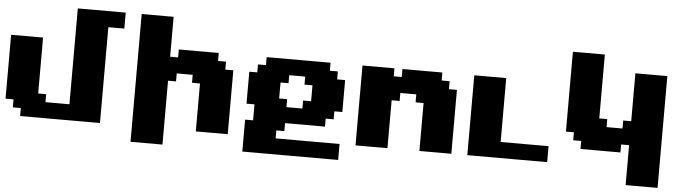

<svg xmlns="http://www.w3.org/2000/svg" viewBox="-55 -1124 5361 1497"><g transform="rotate(5 2625.0 -375.0)"><path d="M125 0H750V-750H875V-875H500V-125H312.5V-187.5H250V-625H0V-125H62.5V-62.5H125Z M1000 125H1250V-375H1312.5V-437.5H1437.5V-375H1500V0H1750V-500H1687.5V-562.5H1625V-625H1312.5V-562.5H1250V-875H1000Z M1875 125H2625V0H2125V-62.5H2187.5V-125H2500V-187.5H2562.5V-250H2625V-500H2562.5V-562.5H2500V-625H2000V-562.5H1937.5V-500H1875V-250H1937.5V-125H1875ZM2312.5 -250H2187.5V-312.5H2125V-437.5H2187.5V-500H2312.5V-437.5H2375V-312.5H2312.5Z M3250 0H3500V-500H3437.5V-562.5H3375V-625H3062.5V-562.5H3000V-625H2750V0H3000V-375H3062.5V-437.5H3187.5V-375H3250Z M3625 0H4250V-125H3875V-625H3625Z M4875 125H5125V-750H4875V-375H4812.5V-312.5H4687.5V-375H4625V-875H4375V-250H4437.5V-187.5H4500V-125H4812.5V-187.5H4875Z"/></g></svg>

Font: Faithful 32x
Style: Bold
Weight: 400
Foundry: Faithful Resource Pack
Version: Version 1.0; January 27, 2023